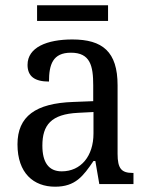

<svg xmlns="http://www.w3.org/2000/svg" viewBox="-20 -695 563 725"><path d="M120 -616H388V-675H120ZM188 10C265 10 294 -30 333 -87H340L355 0H484V-42H481C439 -42 424 -58 424 -114V-373C424 -500 367 -546 253 -546C157 -546 84 -516 84 -450C84 -406 112 -387 165 -387C165 -451 179 -496 248 -496C321 -496 332 -446 332 -373V-313L256 -310C115 -305 46 -256 46 -150C46 -41 107 10 188 10ZM213 -48C163 -48 140 -83 140 -145C140 -223 173 -264 275 -269L333 -272V-191C333 -106 286 -48 213 -48Z"/></svg>

Font: Noto Serif Lao SemiCondensed
Style: Regular
Weight: 400
Width: 4
Designer: Monotype Design Team
Foundry: Monotype Imaging Inc.
Version: Version 2.003